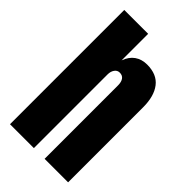

<svg xmlns="http://www.w3.org/2000/svg" viewBox="-258 -940 1021 1021"><g transform="rotate(45 252.5 -429.5)"><path d="M214.8 0H35.2V-859.4H214.8V-659.7Q229 -699.7 257.8 -720Q286.6 -740.2 326.7 -740.2Q400.4 -740.2 436.3 -693.8Q472.2 -647.5 472.2 -564V0H295.4V-552.7Q295.4 -577.6 285.2 -592.3Q274.9 -606.9 253.9 -606.9Q236.3 -606.9 225.6 -591.8Q214.8 -576.7 214.8 -554.2Z"/></g></svg>

Font: Anton
Style: Regular
Weight: 400
Designer: Vernon Adams, Tural Alisoy
Foundry: Vernon Adams
Version: Version 2.300